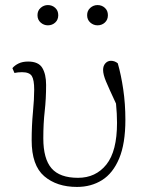

<svg xmlns="http://www.w3.org/2000/svg" viewBox="-20 -725 569 758"><path d="M284 13Q204 13 154.5 -29.5Q105 -72 105 -171Q105 -229 110 -281.5Q115 -334 115 -371Q115 -410 105.5 -425Q96 -440 67 -440Q51 -440 37 -437L29 -456Q38 -467 53.5 -474.5Q69 -482 91 -482Q132 -482 147 -457Q162 -432 162 -390Q162 -334 156.5 -286Q151 -238 151 -179Q151 -98 183.5 -60.5Q216 -23 288 -23Q358 -23 400 -75.5Q442 -128 442 -240Q442 -259 441 -276.5Q440 -294 438 -316Q410 -376 398.5 -403.5Q387 -431 387 -449Q387 -465 396 -475Q405 -485 418 -485Q433 -485 445 -475Q458 -430 466.5 -372.5Q475 -315 475 -252Q475 -158 450.5 -99.5Q426 -41 383 -14Q340 13 284 13ZM169 -625Q153 -625 140.5 -636Q128 -647 128 -665Q128 -683 140.5 -694Q153 -705 169 -705Q186 -705 198 -694Q210 -683 210 -665Q210 -647 198 -636Q186 -625 169 -625ZM365 -625Q349 -625 336.5 -636Q324 -647 324 -665Q324 -683 336.5 -694Q349 -705 365 -705Q382 -705 394 -694Q406 -683 406 -665Q406 -647 394 -636Q382 -625 365 -625Z"/></svg>

Font: Source Serif Pro Light
Style: Regular
Weight: 300
Designer: Frank Grießhammer
Foundry: Adobe Systems Incorporated
Version: Version 3.001;hotconv 1.0.111;makeotfexe 2.5.65597